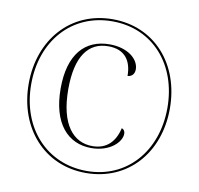

<svg xmlns="http://www.w3.org/2000/svg" viewBox="-81 -810 935 904"><g transform="rotate(10 386.5 -357.5)"><path d="M386 10C588 10 724 -146 724 -357C724 -569 588 -725 387 -725C185 -725 49 -568 49 -358C49 -148 185 10 386 10ZM389 0C198 0 61 -147 61 -358C61 -565 193 -715 387 -715C581 -715 712 -565 712 -358C712 -151 580 0 389 0ZM391 -110C481 -110 533 -164 533 -203C533 -213 529 -223 517 -227C502 -161 463 -120 395 -120C304 -120 237 -195 237 -365C237 -522 293 -596 388 -596C468 -596 501 -546 501 -474C521 -475 534 -489 534 -511C534 -559 481 -606 393 -606C275 -606 201 -525 201 -362C201 -193 280 -110 391 -110Z"/></g></svg>

Font: Noto Serif Display SemiCondensed ExtraLight
Style: Regular
Weight: 200
Width: 4
Designer: Monotype Design Team
Foundry: Monotype Imaging Inc.
Version: Version 2.009